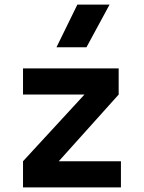

<svg xmlns="http://www.w3.org/2000/svg" viewBox="-20 -815 626 835"><path d="M182.1 -54.2 80.1 -113.8 400.4 -461.4 496.1 -403.8ZM80.1 0V-113.8H505.9V0ZM80.1 -403.8V-517.6H496.1V-403.8ZM225.6 -609.4 316.4 -794.9H456.5L356 -609.4Z"/></svg>

Font: Cascadia Code
Style: Regular
Weight: 400
Monospace: yes
Designer: Aaron Bell
Foundry: Saja Typeworks
Version: Version 2106.017